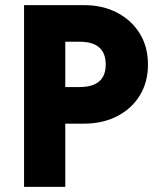

<svg xmlns="http://www.w3.org/2000/svg" viewBox="-20 -730 640 750"><path d="M74 0V-710H308Q381 -710 437.5 -680.5Q494 -651 526 -599Q558 -547 558 -478Q558 -409 526 -357Q494 -305 437.5 -276Q381 -247 308 -247H235V0ZM235 -390H291Q393 -390 393 -478Q393 -567 291 -567H235Z"/></svg>

Font: Geist Mono ExtraBold
Style: Regular
Weight: 800
Monospace: yes
Designer: Basement.studio, Andrés Briganti, Mateo Zaragoza
Foundry: Basement.studio, Vercel, Andrés Briganti, Guido Ferreyra, Mateo Zaragoza
Version: Version 1.500; ttfautohint (v1.8.4.7-5d5b)